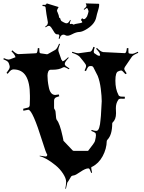

<svg xmlns="http://www.w3.org/2000/svg" viewBox="-43 -1077 864 1153"><path d="M231 -1029.3Q231 -1040 219.7 -1040Q218.8 -1040 215.6 -1040.5Q212.4 -1041 211.4 -1041L213.4 -1048.3Q226.6 -1046.9 230.2 -1048.3Q233.9 -1049.8 237.8 -1056.2V-1056.6L309.1 -1034.7Q307.6 -1031.7 301.8 -1022L298.8 -1011.7Q298.8 -1011.2 302.2 -1004.4Q311.5 -983.9 311.5 -972.2Q322.8 -964.8 320.3 -959Q323.7 -955.6 324 -953.6Q324.2 -951.7 325.7 -950.7L340.3 -942.4Q361.8 -929.7 372.6 -947.8Q375 -953.1 378.4 -957.5L381.8 -956.5Q374 -935.5 377 -933.6Q379.9 -931.6 384 -933.3Q388.2 -935.1 393.1 -932.1Q397.9 -929.2 398.9 -929.2Q407.7 -933.6 424.8 -935.8Q441.9 -938 450.7 -941.9Q451.2 -948.7 442.9 -957L450.2 -967.8Q450.7 -966.3 455.6 -963.4Q466.8 -956.5 480 -979Q481.9 -981.9 485.6 -995.4Q489.3 -1008.8 488.5 -1010.7Q487.8 -1012.7 485.8 -1018.3Q483.9 -1023.9 483.2 -1024.7Q482.4 -1025.4 480.7 -1027.6Q479 -1029.8 476.8 -1028.1Q474.6 -1026.4 471.2 -1024.4Q467.8 -1022.5 461.9 -1017.6L460 -1022.5Q477.5 -1036.1 476.3 -1043.2Q475.1 -1050.3 471.7 -1056.6L551.8 -1054.2Q554.7 -1043 546.4 -1016.1Q538.1 -989.3 535.2 -974.1Q527.3 -934.1 481.9 -904.8Q451.7 -885.3 433.3 -885Q415 -884.8 389.4 -871.1Q363.8 -857.4 350.8 -865Q337.9 -872.6 327.6 -865.7Q317.4 -858.9 315.9 -844.7L309.1 -845.2Q313.5 -859.9 313.2 -863.5Q313 -867.2 309.6 -869.4Q306.2 -871.6 301.5 -870.8Q296.9 -870.1 291.3 -873.5Q285.6 -877 274.7 -896.5Q263.7 -916 255.4 -920.7Q247.1 -925.3 231.4 -912.6L228.5 -917.5Q238.3 -923.8 241 -928.2Q243.7 -932.6 244.6 -942.9Q233.9 -999 231 -1029.3ZM652.8 -426.8 653.8 -397Q653.8 -359.4 632.8 -340.8Q630.9 -336.9 630.9 -335.9Q630.9 -267.1 602.1 -237.8Q598.1 -232.4 598.1 -230Q597.2 -183.1 573.5 -139.2Q549.8 -95.2 509.8 -75.2Q504.9 -75.2 504.9 -69.1Q504.9 -63 509.8 -41L504.9 -38.1Q498.5 -55.7 495.4 -60.8Q492.2 -65.9 487.8 -65.9Q470.2 -65.9 440.2 -45.2Q410.2 -24.4 400.4 -23.7Q390.6 -22.9 384.8 -18.1L367.2 11.2Q361.3 17.1 360.1 23.9Q358.9 30.8 357.9 34.7Q353.5 51.8 353 56.2H349.1Q354 33.7 354 13.9Q354 -5.9 335.7 -34.2Q317.4 -62.5 291 -84Q235.4 -129.4 194.8 -139.2L195.8 -142.1Q224.1 -137.2 229.5 -137.2Q234.9 -137.2 237.3 -139.2Q240.7 -141.6 240.7 -148.9Q232.9 -157.7 211.9 -226.6Q152.3 -418 127 -418Q123.5 -418 97.2 -412.1L96.2 -423.8Q125.5 -431.2 126 -431.2Q135.7 -435.5 135.7 -448.2L136.7 -483.9V-502Q136.7 -581.5 112.3 -621.1Q88.9 -659.2 39.1 -660.2Q30.3 -660.2 23.2 -655.5Q16.1 -650.9 2.9 -633.8L-3.9 -639.2Q15.1 -664.1 15.1 -672.9V-680.2L10.7 -694.8Q8.3 -702.6 2.4 -707.8Q-3.4 -712.9 -22.9 -721.2L-20 -728Q-0.5 -719.2 7.6 -719.2Q15.6 -719.2 31 -726.1Q46.4 -732.9 48.8 -732.9L49.8 -731.9Q49.8 -745.1 25.9 -769L30.8 -774.9Q54.7 -752 67.9 -752L167 -756.8Q173.3 -756.8 175.8 -757.8Q182.1 -760.7 184.1 -788.1H192.9Q192.9 -761.2 196.5 -758.8Q200.2 -756.3 207 -755.9L239.7 -751Q241.2 -751 245.1 -752.9L286.1 -775.9Q299.3 -781.2 312 -814.9L316.9 -812Q307.1 -786.1 307.1 -779.1Q307.1 -772 309.1 -766.1L326.2 -717.8Q329.1 -717.8 332 -709Q341.8 -709 365.7 -732.9L370.1 -730Q346.2 -705.1 346.2 -694.8V-691.9Q346.2 -685.5 354 -679.4Q361.8 -673.3 374 -666L371.1 -661.1Q347.7 -673.8 343.3 -673.8Q338.9 -673.8 335 -671.9Q312 -658.2 272.9 -658.2H261.7Q251.5 -658.2 246.8 -647.5Q242.2 -636.7 242.2 -622.8Q242.2 -608.9 243.9 -591.8Q245.6 -574.7 250 -553.7Q258.8 -506.8 289.1 -506.8Q294.9 -506.8 310.1 -509.8L313 -499Q293 -493.7 287.4 -488Q281.7 -482.4 281.7 -473.1V-428.2Q281.7 -424.3 286.6 -417.7Q291.5 -411.1 292.2 -387.9Q293 -364.7 297.9 -356.9Q315.9 -336.9 333 -257.8Q338.9 -231 337.9 -231.9L394 -172.9Q397.9 -170.9 401.9 -170.9H485.8Q524.9 -219.7 527.3 -230Q533.2 -254.4 533.2 -265.1Q533.2 -275.9 528.1 -279.8Q522.9 -283.7 504.9 -291L507.8 -296.9Q523.4 -291 535.2 -291Q546.9 -291 552.7 -310.3Q558.6 -329.6 560.3 -354.2Q562 -378.9 563 -381.8L567.9 -469.2Q567.9 -498 562.3 -543.5Q556.6 -588.9 543.9 -621.1L517.1 -673.8Q512.7 -680.2 506.8 -680.2H499Q489.7 -680.2 484.6 -672.4Q479.5 -664.6 473.1 -649.9L464.8 -653.8Q474.1 -672.9 474.1 -679.2Q474.1 -685.5 471.4 -690.2Q468.8 -694.8 463.6 -701.4Q458.5 -708 454.1 -713.6Q449.7 -719.2 443.4 -726.6L435.1 -736.8Q419.9 -750.5 389.2 -759.8L391.1 -766.1Q417.5 -756.8 426.8 -756.8L494.1 -766.1H497.1Q508.3 -766.1 518.1 -795.9L525.9 -793Q520 -774.9 520 -766.4Q520 -757.8 525.9 -755.9Q543.5 -742.2 550.8 -742.2Q558.1 -742.2 558.1 -744.1Q558.1 -753.4 553.7 -760.7Q549.3 -768.1 534.2 -784.2L539.1 -789.1Q561.5 -766.1 577.1 -764.2L706.1 -757.8Q716.3 -757.8 718.8 -788.1H728V-771Q728 -758.3 731 -756.8Q733.9 -755.4 737.8 -754.9H739.7Q742.2 -753.9 751.2 -753.9Q760.3 -753.9 785.2 -766.1L787.1 -759.8Q754.4 -746.1 748 -734.9L707 -674.8Q703.1 -667 703.1 -662.4Q703.1 -657.7 717.8 -636.2L710 -631.8Q691.4 -653.8 685.1 -653.8Q678.7 -653.8 668 -648.9Q649.9 -644 649.9 -592.8Q649.9 -541.5 668 -507.8Q669.4 -500.5 682.1 -497.1L707 -496.1L706.1 -483.9Q689.9 -484.9 681.6 -484.4Q668.5 -483.4 666 -475.1Q652.8 -456.1 652.8 -426.8Z"/></svg>

Font: Eater Caps
Style: Regular
Weight: 400
Version: Version 001.002